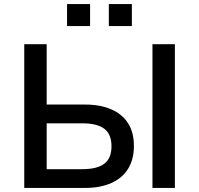

<svg xmlns="http://www.w3.org/2000/svg" viewBox="-20 -922 977 942"><path d="M99 0V-705H209V-409H398Q472 -409 526 -385.5Q580 -362 608.5 -317Q637 -272 637 -206Q637 -140 608.5 -94Q580 -48 526 -24Q472 0 398 0ZM209 -92H383Q457 -92 492 -119Q527 -146 527 -204Q527 -264 491.5 -290.5Q456 -317 383 -317H209ZM728 0V-705H838V0ZM514 -794V-902H627V-794ZM309 -794V-902H422V-794Z"/></svg>

Font: Nunito Sans 8pt SemiBold
Style: Regular
Weight: 600
Version: Version 3.101;gftools[0.9.27]